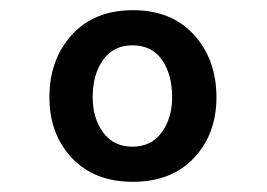

<svg xmlns="http://www.w3.org/2000/svg" viewBox="-20 -463 524 377"><path d="M77 -272Q77 -346 121 -394.5Q165 -443 241 -443Q317 -443 361 -394.5Q405 -346 405 -272Q405 -200 361 -153Q317 -106 241 -106Q165 -106 121 -153Q77 -200 77 -272ZM318 -272Q318 -317 298 -345.5Q278 -374 240 -374Q203 -374 182.5 -345.5Q162 -317 162 -272Q162 -231 182.5 -203Q203 -175 240 -175Q277 -175 297.5 -203Q318 -231 318 -272Z"/></svg>

Font: Martel Sans
Style: Regular
Weight: 400
Designer: Dan Reynolds and Mathieu Réguer
Foundry: Dan Reynolds and Mathieu Réguer
Version: Version 1.002; ttfautohint (v1.1) -l 5 -r 5 -G 72 -x 0 -D la